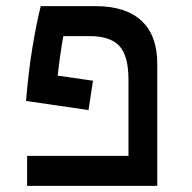

<svg xmlns="http://www.w3.org/2000/svg" viewBox="-20 -606 626 626"><path d="M283.2 -342.8 268.6 -247.1 64.9 -276.9Q72.8 -373 85.9 -452.4Q99.1 -531.7 112.8 -585.9H292.5Q390.1 -585.9 441.4 -538.1Q492.7 -490.2 492.7 -398.9V0H68.4V-97.7H398.9V-345.7Q398.9 -424.8 368.9 -456.5Q338.9 -488.3 272.5 -488.3H186.5Q182.1 -464.8 177.5 -433.3Q172.9 -401.9 168 -359.4Z"/></svg>

Font: Cascadia Mono PL
Style: Regular
Weight: 400
Monospace: yes
Designer: Aaron Bell
Foundry: Saja Typeworks
Version: Version 2404.023; ttfautohint (v1.8.4)